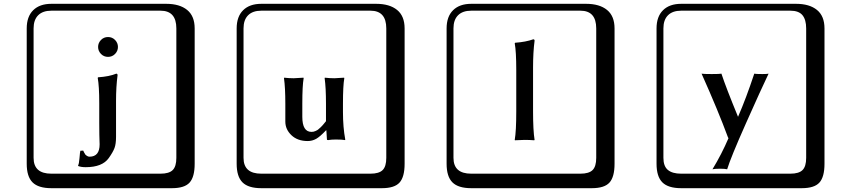

<svg xmlns="http://www.w3.org/2000/svg" viewBox="-20 -774 4440 1006"><path d="M249 -718Q204 -718 180 -694Q156 -670 156 -625V53Q156 136 249 136H821Q866 136 885 117Q904 98 904 53V-625Q904 -718 821 -718ZM1000 84Q1000 153 973.5 182.5Q947 212 881 212H249Q181 212 150.5 181.5Q120 151 120 84V-625Q120 -687 154 -720.5Q188 -754 249 -754H851Q921 -754 960.5 -722Q1000 -690 1000 -625ZM509 -491.5Q494 -507 494 -528Q494 -549 509 -564.5Q524 -580 546 -580Q568 -580 583 -564.5Q598 -549 598 -528Q598 -507 583 -491.5Q568 -476 546 -476Q524 -476 509 -491.5ZM502 -18Q502 -21 501.5 -32.5Q501 -44 500.5 -69Q500 -94 500 -130V-234Q500 -323 492 -366L494 -369Q553 -373 589 -388Q596 -388 596 -380Q588 -319 588 -246V-57Q588 -20 580 1.5Q572 23 550 54Q516 102 429 102Q405 102 390 96L389 93Q394 86 396.5 54.5Q399 23 401 16L416 15Q416 16 421 25.5Q426 35 428 37Q430 39 436 43Q442 47 449 47Q502 47 502 -18Z M1688 -91Q1657 -58 1636.5 -46.5Q1616 -35 1592 -35Q1539 -35 1507 -65.5Q1475 -96 1475 -137V-230Q1475 -315 1468 -364L1469 -367Q1494 -364 1519 -364L1570 -367L1571 -364Q1564 -325 1564 -230V-162Q1564 -83 1612 -83Q1617 -83 1622.5 -84Q1628 -85 1633 -87.5Q1638 -90 1642 -92Q1646 -94 1651 -99Q1656 -104 1659 -106Q1662 -108 1667.5 -114.5Q1673 -121 1674.5 -122.5Q1676 -124 1681.5 -131Q1687 -138 1688 -139V-230Q1688 -315 1681 -364L1682 -367Q1707 -364 1732 -364L1783 -367L1784 -364Q1777 -325 1777 -230V-187Q1777 -107 1789 -43L1788 -40Q1773 -43 1740 -43Q1715 -43 1700 -40Q1693 -40 1693 -43L1690 -91ZM1349 -718Q1304 -718 1280 -694Q1256 -670 1256 -625V53Q1256 136 1349 136H1921Q1966 136 1985 117Q2004 98 2004 53V-625Q2004 -718 1921 -718ZM2100 84Q2100 153 2073.5 182.5Q2047 212 1981 212H1349Q1281 212 1250.5 181.5Q1220 151 1220 84V-625Q1220 -687 1254 -720.5Q1288 -754 1349 -754H1951Q2021 -754 2060.5 -722Q2100 -690 2100 -625Z M2685 -191V-406Q2685 -504 2677 -547L2679 -550Q2735 -554 2774 -568Q2781 -568 2781 -561Q2773 -500 2773 -420V-191Q2773 -90 2781 -41L2779 -39Q2755 -41 2729 -41L2678 -39L2677 -41Q2685 -87 2685 -191ZM2449 -718Q2404 -718 2380 -694Q2356 -670 2356 -625V53Q2356 136 2449 136H3021Q3066 136 3085 117Q3104 98 3104 53V-625Q3104 -718 3021 -718ZM3200 84Q3200 153 3173.5 182.5Q3147 212 3081 212H2449Q2381 212 2350.5 181.5Q2320 151 2320 84V-625Q2320 -687 2354 -720.5Q2388 -754 2449 -754H3051Q3121 -754 3160.5 -722Q3200 -690 3200 -625Z M3656 -388Q3666 -386 3709 -386Q3750 -386 3760 -388Q3784 -315 3847 -162Q3889 -258 3932 -388Q3939 -386 3975 -386Q4000 -386 4007 -388Q3969 -309 3888.5 -128Q3808 53 3790 113Q3778 110 3753 110Q3724 110 3713 113Q3761 34 3797 -50L3794 -55Q3744 -191 3656 -388ZM3549 -718Q3504 -718 3480 -694Q3456 -670 3456 -625V53Q3456 97 3479.5 116.5Q3503 136 3549 136H4121Q4166 136 4185 117Q4204 98 4204 53V-625Q4204 -671 4184.5 -694.5Q4165 -718 4121 -718ZM4300 84Q4300 153 4273.5 182.5Q4247 212 4181 212H3549Q3481 212 3450.5 181.5Q3420 151 3420 84V-625Q3420 -687 3454 -720.5Q3488 -754 3549 -754H4151Q4221 -754 4260.5 -722Q4300 -690 4300 -625Z"/></svg>

Font: Libertinus Keyboard
Style: Regular
Weight: 700
Designer: Philipp H. Poll
Foundry: Khaled Hosny
Version: Version 6.7